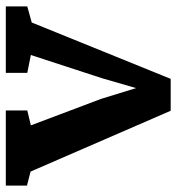

<svg xmlns="http://www.w3.org/2000/svg" viewBox="6 -592 593 644"><g transform="rotate(-90 302.0 -269.5)"><path d="M2 -475V-546H254V-474L204 -462L293 -226L329 -109L362 -223L440 -462L380 -474V-546H603V-474L549 -459L360 7H253L49 -463Z"/></g></svg>

Font: Martel ExtraBold
Style: Regular
Weight: 800
Designer: Dan Reynolds
Foundry: Dan Reynolds
Version: Version 1.001; ttfautohint (v1.1) -l 5 -r 5 -G 72 -x 0 -D la